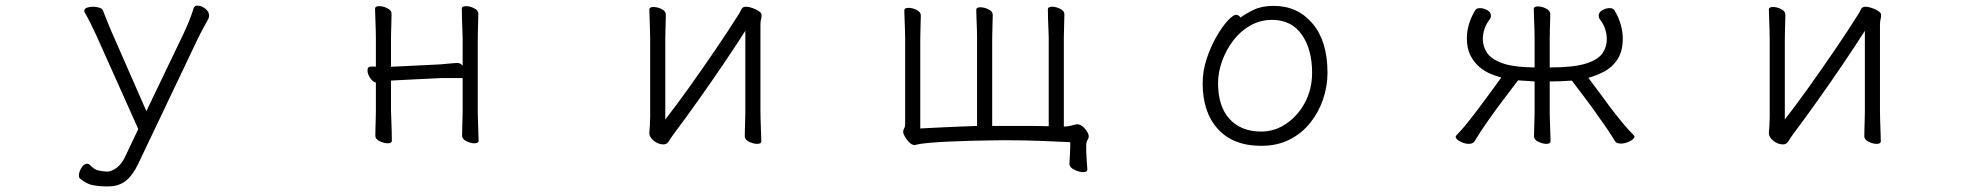

<svg xmlns="http://www.w3.org/2000/svg" viewBox="-20 -505 7040 686"><path d="M356 161Q337 161 313.5 157Q290 153 267 134Q262 131 262 122Q262 109 271 94.5Q280 80 291 80Q298 80 304 87Q317 101 333.5 104.5Q350 108 363 108Q379 108 397.5 94Q416 80 430 49L474 -44L324 -379Q317 -394 304.5 -419.5Q292 -445 283 -460Q281 -464 281 -466Q281 -474 290.5 -477.5Q300 -481 312 -481Q324 -481 335 -477.5Q346 -474 348 -467Q355 -449 362.5 -430.5Q370 -412 378 -393L503 -108L635 -383Q645 -404 655 -428.5Q665 -453 672 -476Q675 -485 686 -485Q699 -485 713 -474.5Q727 -464 727 -449Q727 -443 724 -437Q716 -422 705 -402Q694 -382 685 -363L474 80Q454 122 429 141.5Q404 161 366 161Z M1633 -226H1554L1392 -218Q1388 -218 1384.5 -217.5Q1381 -217 1377 -217V-108Q1377 -102 1378 -81Q1379 -60 1379.5 -37Q1380 -14 1380 -2Q1380 7 1365 7Q1352 7 1336.5 -0.5Q1321 -8 1321 -20Q1321 -28 1321.5 -46.5Q1322 -65 1322.5 -83Q1323 -101 1323 -108V-210Q1312 -212 1302.5 -226.5Q1293 -241 1293 -253Q1293 -267 1305 -267H1323V-367Q1323 -377 1322.5 -398Q1322 -419 1321 -441Q1320 -463 1320 -474Q1320 -483 1335 -483Q1349 -483 1364 -475.5Q1379 -468 1379 -456Q1379 -448 1378.5 -431.5Q1378 -415 1377.5 -397Q1377 -379 1377 -367V-266Q1381 -267 1384.5 -267Q1388 -267 1391 -267L1553 -275Q1568 -276 1586.5 -278Q1605 -280 1615 -280Q1625 -280 1633 -270V-367Q1633 -377 1632 -398Q1631 -419 1630.5 -441Q1630 -463 1630 -474Q1630 -483 1645 -483Q1659 -483 1674 -475.5Q1689 -468 1689 -456Q1689 -448 1688.5 -431.5Q1688 -415 1687.5 -397Q1687 -379 1687 -367V-108Q1687 -102 1687.5 -81Q1688 -60 1689 -37Q1690 -14 1690 -2Q1690 7 1675 7Q1662 7 1646.5 -0.5Q1631 -8 1631 -20Q1631 -28 1631.5 -46.5Q1632 -65 1632.5 -83Q1633 -101 1633 -108Z M2643 -395Q2610 -343 2566 -278Q2522 -213 2475.5 -147.5Q2429 -82 2387 -26Q2378 -14 2370.5 -1.5Q2363 11 2351 11Q2332 11 2316 -2Q2300 -15 2300 -29V-31Q2301 -40 2302 -57Q2303 -74 2303 -86V-364Q2303 -374 2302.5 -395Q2302 -416 2301 -438Q2300 -460 2300 -471Q2300 -480 2315 -480Q2329 -480 2344 -472.5Q2359 -465 2359 -453Q2359 -445 2358.5 -428.5Q2358 -412 2357.5 -394Q2357 -376 2357 -364V-78Q2396 -128 2441 -191Q2486 -254 2532.5 -322Q2579 -390 2620 -455Q2625 -463 2629 -472Q2633 -481 2646 -481Q2655 -481 2668 -476.5Q2681 -472 2691 -465.5Q2701 -459 2701 -452Q2701 -442 2699 -435.5Q2697 -429 2697 -415V-106Q2697 -100 2697.5 -79Q2698 -58 2699 -35Q2700 -12 2700 0Q2700 9 2685 9Q2672 9 2656.5 1.5Q2641 -6 2641 -18Q2641 -26 2641.5 -44.5Q2642 -63 2642.5 -81Q2643 -99 2643 -106Z M3865 101Q3865 110 3850 110Q3836 110 3818.5 101.5Q3801 93 3801 80V79Q3802 62 3803 43.5Q3804 25 3804 3Q3767 1 3702.5 -1.5Q3638 -4 3565 -4Q3549 -4 3532 -3.5Q3515 -3 3498 -3Q3484 -3 3451 -2Q3418 -1 3378.5 0.5Q3339 2 3303.5 5Q3268 8 3250 13H3247Q3238 13 3229 4Q3220 -5 3213.5 -16Q3207 -27 3207 -34Q3207 -41 3210.5 -46.5Q3214 -52 3214 -64V-366Q3214 -376 3213.5 -395.5Q3213 -415 3212 -436Q3211 -457 3211 -468Q3211 -477 3226 -477Q3240 -477 3255 -469.5Q3270 -462 3270 -450Q3270 -438 3269 -411Q3268 -384 3268 -366V-46Q3268 -46 3287 -47Q3306 -48 3337 -49.5Q3368 -51 3403 -52.5Q3438 -54 3471 -55V-368Q3471 -378 3470.5 -397.5Q3470 -417 3469 -438Q3468 -459 3468 -470Q3468 -479 3483 -479Q3497 -479 3512 -471.5Q3527 -464 3527 -452Q3527 -440 3526 -413Q3525 -386 3525 -368V-55H3623Q3649 -55 3675 -55Q3701 -55 3727 -54V-370Q3727 -380 3726 -399.5Q3725 -419 3724.5 -440Q3724 -461 3724 -472Q3724 -481 3739 -481Q3753 -481 3768 -473.5Q3783 -466 3783 -454Q3783 -442 3782 -415Q3781 -388 3781 -370V-53H3784Q3797 -53 3808.5 -56.5Q3820 -60 3827 -61H3829Q3843 -61 3856.5 -45Q3870 -29 3870 -18Q3870 -11 3865.5 -4.5Q3861 2 3861 14V36Q3861 46 3862.5 65Q3864 84 3865 100Z M4412 -442Q4432 -457 4460.5 -470.5Q4489 -484 4531 -484Q4616 -484 4669.5 -421Q4723 -358 4723 -245Q4723 -197 4707.5 -151Q4692 -105 4662 -67Q4632 -29 4588 -6.5Q4544 16 4486 16Q4386 16 4331.5 -44Q4277 -104 4277 -207Q4277 -252 4291.5 -295.5Q4306 -339 4326.5 -374.5Q4347 -410 4366.5 -431Q4386 -452 4396 -452Q4407 -452 4412 -442ZM4486 -35Q4535 -35 4576.5 -63.5Q4618 -92 4643 -139.5Q4668 -187 4668 -245Q4668 -329 4631 -381.5Q4594 -434 4525 -434Q4483 -434 4447.5 -414Q4412 -394 4386.5 -360.5Q4361 -327 4346.5 -287Q4332 -247 4332 -208Q4332 -125 4373 -80Q4414 -35 4486 -35Z M5463 -214Q5448 -215 5433 -216Q5418 -217 5404 -218Q5384 -192 5354.5 -153Q5325 -114 5296.5 -73.5Q5268 -33 5249 -1Q5243 9 5228 9Q5213 9 5197 0.5Q5181 -8 5181 -16Q5181 -19 5184 -22Q5197 -35 5215 -56.5Q5233 -78 5263.5 -118.5Q5294 -159 5344 -228Q5329 -232 5308.5 -240Q5288 -248 5268 -264Q5248 -280 5234.5 -305.5Q5221 -331 5221 -369Q5221 -392 5228 -417Q5235 -442 5251 -469Q5256 -476 5268 -476Q5281 -476 5294 -468.5Q5307 -461 5307 -449Q5307 -441 5302 -435Q5289 -418 5283.5 -400Q5278 -382 5278 -365Q5278 -341 5292 -318Q5306 -295 5345.5 -280Q5385 -265 5463 -264V-366Q5463 -376 5462.5 -397Q5462 -418 5461 -440Q5460 -462 5460 -473Q5460 -482 5475 -482Q5489 -482 5504 -474.5Q5519 -467 5519 -455Q5519 -447 5518.5 -430.5Q5518 -414 5517.5 -396Q5517 -378 5517 -366V-264Q5601 -264 5645 -277.5Q5689 -291 5705 -314Q5721 -337 5721 -365Q5721 -382 5715.5 -400Q5710 -418 5697 -435Q5692 -441 5692 -449Q5692 -461 5705 -468.5Q5718 -476 5731 -476Q5743 -476 5748 -469Q5764 -442 5771 -416.5Q5778 -391 5778 -368Q5778 -322 5759.5 -293.5Q5741 -265 5713 -250Q5685 -235 5655 -227Q5655 -227 5668 -209.5Q5681 -192 5699.5 -167.5Q5718 -143 5733 -122Q5751 -98 5774 -70Q5797 -42 5817 -22Q5820 -19 5820 -17Q5820 -9 5803.5 -0.5Q5787 8 5771 8Q5755 8 5750 -1Q5740 -18 5723.5 -42.5Q5707 -67 5690 -90Q5683 -101 5667.5 -122Q5652 -143 5635.5 -165Q5619 -187 5607.5 -202Q5596 -217 5596 -217Q5557 -214 5517 -214V-106Q5517 -100 5517.5 -79Q5518 -58 5519 -35Q5520 -12 5520 0Q5520 9 5505 9Q5492 9 5476.5 1.5Q5461 -6 5461 -18Q5461 -26 5461.5 -44.5Q5462 -63 5462.5 -81Q5463 -99 5463 -106Z M6643 -395Q6610 -343 6566 -278Q6522 -213 6475.5 -147.5Q6429 -82 6387 -26Q6378 -14 6370.5 -1.5Q6363 11 6351 11Q6332 11 6316 -2Q6300 -15 6300 -29V-31Q6301 -40 6302 -57Q6303 -74 6303 -86V-364Q6303 -374 6302.5 -395Q6302 -416 6301 -438Q6300 -460 6300 -471Q6300 -480 6315 -480Q6329 -480 6344 -472.5Q6359 -465 6359 -453Q6359 -445 6358.5 -428.5Q6358 -412 6357.5 -394Q6357 -376 6357 -364V-78Q6396 -128 6441 -191Q6486 -254 6532.5 -322Q6579 -390 6620 -455Q6625 -463 6629 -472Q6633 -481 6646 -481Q6655 -481 6668 -476.5Q6681 -472 6691 -465.5Q6701 -459 6701 -452Q6701 -442 6699 -435.5Q6697 -429 6697 -415V-106Q6697 -100 6697.5 -79Q6698 -58 6699 -35Q6700 -12 6700 0Q6700 9 6685 9Q6672 9 6656.5 1.5Q6641 -6 6641 -18Q6641 -26 6641.5 -44.5Q6642 -63 6642.5 -81Q6643 -99 6643 -106Z"/></svg>

Font: Moon Stars Kai T HW Light
Style: Regular
Weight: 300
Designer: GuiWonder
Version: Version 1.101